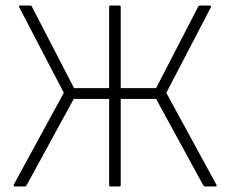

<svg xmlns="http://www.w3.org/2000/svg" viewBox="-20 -675 833 695"><path d="M33 0Q31 0 30 -2Q29 -4 30 -7L211 -339L50 -648Q48 -652 49 -653.5Q50 -655 52 -655H88Q92 -655 93 -654Q94 -653 95 -652L248 -356H375V-650Q375 -655 381 -655H412Q417 -655 417 -650V-356H545L698 -652Q700 -653 701.5 -654Q703 -655 706 -655H740Q743 -655 743.5 -653.5Q744 -652 743 -648L582 -339L763 -7Q765 -4 764 -2Q763 0 760 0H722Q718 0 716 -4L545 -317H417V-5Q417 0 412 0H381Q375 0 375 -5V-317H247L76 -4Q74 0 70 0Z"/></svg>

Font: Sofia Sans Semi Condensed ExtraLight
Style: Regular
Weight: 250
Version: Version 4.100